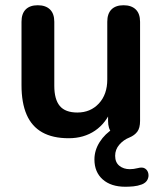

<svg xmlns="http://www.w3.org/2000/svg" viewBox="-20 -517 619 732"><path d="M392 -132 406 -102Q385 -48 342.5 -19Q300 10 242 10Q181 10 141 -12.5Q101 -35 81.5 -80Q62 -125 62 -192V-434Q62 -465 78 -481Q94 -497 124 -497Q154 -497 170.5 -481Q187 -465 187 -434V-190Q187 -138 208 -113Q229 -88 275 -88Q325 -88 357 -122.5Q389 -157 389 -214V-434Q389 -465 405 -481Q421 -497 451 -497Q481 -497 497.5 -481Q514 -465 514 -434V-56Q514 -29 503.5 -15Q493 -1 474 7Q451 16 435 34.5Q419 53 419 77Q419 102 435 115Q451 128 475 128Q482 128 489.5 127Q497 126 505 124Q523 119 533 125.5Q543 132 545.5 144.5Q548 157 542 168.5Q536 180 521 186Q505 192 488.5 193.5Q472 195 458 195Q403 195 371.5 167Q340 139 340 91Q340 56 360 24.5Q380 -7 414 -28L407 -9Q399 -19 395.5 -30Q392 -41 392 -56Z"/></svg>

Font: Nunito
Style: Bold
Weight: 700
Designer: Vernon Adams
Foundry: Vernon Adams
Version: Version 3.602